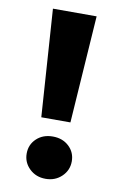

<svg xmlns="http://www.w3.org/2000/svg" viewBox="-82 -748 515 805"><g transform="rotate(10 175.5 -346.0)"><path d="M77 -700H263L232 -243H108ZM74 -83Q74 -121 101 -146.5Q128 -172 170 -172Q212 -172 239 -146.5Q266 -121 266 -83Q266 -45 238.5 -18.5Q211 8 170 8Q129 8 101.5 -18.5Q74 -45 74 -83Z"/></g></svg>

Font: Montserrat GRBold
Style: Regular
Weight: 700
Designer: Julieta Ulanovsky
Foundry: Julieta Ulanovsky
Version: Version 1.00 May 29, 2023, initial release